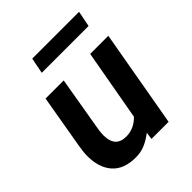

<svg xmlns="http://www.w3.org/2000/svg" viewBox="-194 -800 928 928"><g transform="rotate(-45 270.5 -336.0)"><path d="M35 -161Q35 -187 42 -227L89 -500H213L168 -236Q161 -198 161 -178Q161 -135 179.5 -114.5Q198 -94 235 -94Q289 -94 329 -136L394 -500H518L430 0H313L318 -37Q288 -14 259.5 -2Q231 10 196 10Q116 10 75.5 -35.5Q35 -81 35 -161ZM180 -682H500L484 -601H164Z"/></g></svg>

Font: Cabin
Style: Bold Italic
Weight: 700
Italic angle: -7°
Designer: Pablo Impallari
Foundry: Pablo Impallari. http://www.impallari.com Igino Marini. http://www.ikern.com
Version: Version 2.200